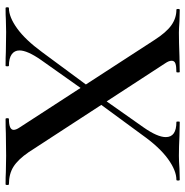

<svg xmlns="http://www.w3.org/2000/svg" viewBox="-8 -657 665 689"><g transform="rotate(90 324.5 -312.5)"><path d="M407 -12Q446 -12 446 -29Q446 -38 437 -51L123 -535Q96 -577 70.5 -595Q45 -613 15 -613Q12 -613 12 -619Q12 -625 15 -625L56 -624Q84 -622 97 -622Q131 -622 183 -624L238 -625Q240 -625 240 -619Q240 -613 238 -613Q218 -613 208 -609.5Q198 -606 198 -596Q198 -586 207 -573L526 -83Q552 -45 578 -28.5Q604 -12 641 -12Q644 -12 644 -6Q644 0 641 0Q613 0 598 -1L539 -2L458 -1Q440 0 407 0Q404 0 404 -6Q404 -12 407 -12ZM9 -12Q41 -12 82 -41.5Q123 -71 167 -131L300 -311L316 -298L195 -127Q161 -78 161 -50Q161 -32 175 -22Q189 -12 216 -12Q218 -12 218 -6Q218 0 216 0Q184 0 167 -1L95 -2L49 -1Q37 0 9 0Q6 0 6 -6Q6 -12 9 -12ZM318 -326 437 -495Q472 -545 472 -575Q472 -613 418 -613Q416 -613 416 -619Q416 -625 418 -625L467 -624Q507 -622 539 -622Q559 -622 585 -624L625 -625Q628 -625 628 -619Q628 -613 625 -613Q592 -613 550 -582.5Q508 -552 464 -490L334 -313Z"/></g></svg>

Font: Cormorant Infant SemiBold
Style: Regular
Weight: 600
Designer: Christian Thalmann (Catharsis Fonts)
Foundry: Catharsis Fonts
Version: Version 4.000